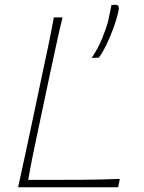

<svg xmlns="http://www.w3.org/2000/svg" viewBox="-20 -786 606 806"><path d="M56 0Q69.5 -61 81.5 -117Q93.5 -173 107.5 -238L157 -472.5Q171.5 -539.5 183.2 -596.2Q195 -653 206 -713H242.5Q228 -653 215.8 -596.2Q203.5 -539.5 189 -472L140.5 -242.5Q128 -184.5 117.8 -134Q107.5 -83.5 98.5 -31H205Q266.5 -31 313.5 -31.2Q360.5 -31.5 400.8 -32.5Q441 -33.5 483 -35L476 0ZM365 -543Q391.5 -582 409.8 -627.2Q428 -672.5 434 -698Q438 -715.5 441.2 -731.8Q444.5 -748 448 -765L465 -766Q476.5 -765.5 478.2 -757.5Q480 -749.5 476 -733Q469 -703 456 -667.5Q443 -632 427 -599Q411 -566 395 -544Z"/></svg>

Font: Commissioner Flair Thin
Style: Italic
Weight: 100
Italic angle: -12°
Designer: Kostas Bartsokas
Foundry: Kostas Bartsokas
Version: Version 1.000; ttfautohint (v1.8.3)